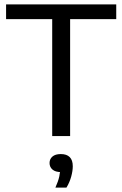

<svg xmlns="http://www.w3.org/2000/svg" viewBox="-20 -615 553 868"><path d="M216 0V-528.5H7.5V-595H505.5V-528.5H297V0ZM230.5 233Q243.5 204 248 182.8Q252.5 161.5 252.5 141L264.5 163H256.5Q230.5 163 217.2 151.5Q204 140 204 122Q204 104 217 92.8Q230 81.5 255 81.5Q281.5 81.5 295.2 95.2Q309 109 309 136.5Q309 157.5 301.8 183.8Q294.5 210 280.5 233Z"/></svg>

Font: Encode Sans SC
Style: Regular
Weight: 400
Version: Version 3.002